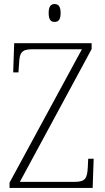

<svg xmlns="http://www.w3.org/2000/svg" viewBox="-20 -927 519 947"><path d="M249 -819C267 -819 279 -828 279 -863C279 -897 267 -907 249 -907C232 -907 220 -897 220 -863C220 -828 232 -819 249 -819ZM27 0H437L442 -144H415L413 -101C410 -49 402 -30 349 -30H78L432 -685V-714H50L45 -570H71L74 -612C76 -665 85 -684 138 -684H384L27 -26Z"/></svg>

Font: Noto Serif Sinhala SemiCondensed ExtraLight
Style: Regular
Weight: 200
Width: 4
Designer: Jelle Bosma - Monotype Design Team
Foundry: Monotype Imaging Inc.
Version: Version 2.007